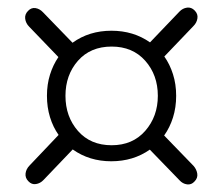

<svg xmlns="http://www.w3.org/2000/svg" viewBox="-20 -600 584 503"><path d="M57.5 -166.5 133.5 -246.5Q119 -267 111 -293Q103 -319 103 -349Q103 -379 111 -404.5Q119 -430 133 -450.5L56.5 -530Q47.5 -539 46 -550.8Q44.5 -562.5 53.5 -571.5Q62 -580.5 73 -578.8Q84 -577 92.5 -568L170 -488Q213.5 -519.5 272 -519.5Q329.5 -519.5 373 -489L450 -569.5Q458.5 -578.5 470 -580Q481.5 -581.5 490 -572.5Q499 -563.5 497.2 -552Q495.5 -540.5 487 -532L410.5 -452Q425 -431.5 433.2 -405.5Q441.5 -379.5 441.5 -349Q441.5 -318.5 433.2 -292.2Q425 -266 410 -245L487 -165.5Q495 -156.5 496.8 -145Q498.5 -133.5 489.5 -124.5Q481.5 -115.5 470 -117Q458.5 -118.5 450 -128L372.5 -208Q329 -177.5 271.5 -177.5Q214 -177.5 170.5 -208.5L94 -128.5Q85.5 -119.5 74.2 -117.8Q63 -116 54.5 -125Q45.5 -134 47 -145.8Q48.5 -157.5 57.5 -166.5ZM272.5 -219.5Q327.5 -219.5 360.5 -257.2Q393.5 -295 393.5 -349Q393.5 -403.5 360.5 -440.8Q327.5 -478 272.5 -478Q217 -478 184.2 -440.8Q151.5 -403.5 151.5 -349Q151.5 -294.5 184.2 -257Q217 -219.5 272.5 -219.5Z"/></svg>

Font: Fraunces 144pt S050
Style: Bold
Weight: 700
Version: Version 1.000; ttfautohint (v1.8.3)